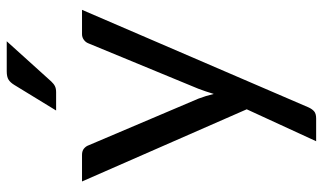

<svg xmlns="http://www.w3.org/2000/svg" viewBox="-210 -554 936 556"><g transform="rotate(-90 258.0 -276.0)"><path d="M507.5 -506.5 225 149.5Q220.5 159.5 213.8 165.5Q207 171.5 193 171.5H127L219.5 -29.5L10.5 -506.5H87.5Q99 -506.5 105.8 -500.8Q112.5 -495 115 -488L250.5 -169Q258.5 -148 264 -125Q271 -148.5 279 -169.5L410.5 -488Q413.5 -496 420.8 -501.2Q428 -506.5 437 -506.5ZM416.5 -724.5 300 -595.5Q293 -588 286.2 -584.8Q279.5 -581.5 269 -581.5H216L290 -702.5Q297 -714 305.2 -719.2Q313.5 -724.5 329.5 -724.5Z"/></g></svg>

Font: TypoPRO Lato
Style: Regular
Weight: 400
Designer: Lukasz Dziedzic with Adam Twardoch and Botio Nikoltchev
Foundry: tyPoland Lukasz Dziedzic
Version: Version 2.010; 2014-09-01; http://www.latofonts.com/